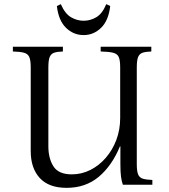

<svg xmlns="http://www.w3.org/2000/svg" viewBox="-20 -890 814 925"><path d="M301 15Q215 15 171.5 -32.5Q128 -80 128 -162V-565Q128 -600 121 -615.5Q114 -631 95.5 -636Q77 -641 42 -642V-665H283V-642Q256 -641 241 -636Q226 -631 219.5 -615.5Q213 -600 213 -565V-185Q213 -127 237.5 -88.5Q262 -50 326 -50Q373 -50 415 -71Q457 -92 489.5 -129.5Q522 -167 540.5 -216Q559 -265 559 -322V-565Q559 -600 552 -615.5Q545 -631 524.5 -636Q504 -641 465 -642V-665H709V-642Q682 -641 667 -636Q652 -631 645.5 -615.5Q639 -600 639 -565V-99Q639 -65 645.5 -49.5Q652 -34 668.5 -29Q685 -24 714 -23V0H572Q566 -16 563 -38.5Q560 -61 560 -100V-185H558Q519 -91 455.5 -38Q392 15 301 15ZM492 -870 511 -861Q503 -791 467 -756Q431 -721 383 -721Q334 -721 298 -756Q262 -791 254 -861L273 -870Q293 -824 322 -807Q351 -790 383 -790Q415 -790 444 -807Q473 -824 492 -870Z"/></svg>

Font: Bona Nova
Style: Regular
Weight: 400
Designer: Mateusz Machalski
Foundry: Capitalics
Version: Version 4.001; ttfautohint (v1.8.3)